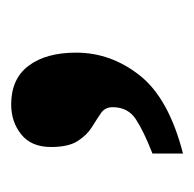

<svg xmlns="http://www.w3.org/2000/svg" viewBox="-22 -180 355 352"><g transform="rotate(-90 156.0 -3.5)"><path d="M51 154V98Q92 82 114 67.5Q136 53 136 25Q136 11 125 3.5Q114 -4 99.5 -13Q85 -22 74 -39Q63 -56 63 -88Q63 -124 86 -142.5Q109 -161 141 -161Q188 -161 212 -129Q236 -97 236 -42Q236 22 194 75Q152 128 51 154Z"/></g></svg>

Font: Noto Serif Tamil ExtraBold
Style: Regular
Weight: 800
Designer: Indian Type Foundry, Tom Grace, and the Monotype Design Team
Foundry: Monotype Imaging Inc.
Version: Version 2.004; ttfautohint (v1.8.4.7-5d5b)